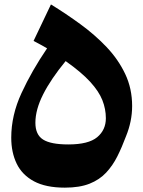

<svg xmlns="http://www.w3.org/2000/svg" viewBox="-20 -843 652 874"><path d="M581.5 -360.4Q581.5 -290.5 553.2 -221.7Q535.2 -173.3 514.2 -131.3Q493.2 -89.4 463.1 -57.1Q433.1 -24.9 387.7 -6.8Q342.3 11.2 275.4 11.2Q188.5 11.2 134.5 -17.8Q80.6 -46.9 55.9 -98.1Q31.2 -149.4 31.2 -216.3Q31.2 -318.4 77.9 -419.4Q124.5 -520.5 194.3 -623Q163.1 -641.1 132.8 -656.7L211.9 -822.8Q280.3 -780.8 345.9 -732.9Q411.6 -685.1 464.8 -629.2Q518.1 -573.2 549.8 -506.6Q581.5 -439.9 581.5 -360.4ZM278.8 -564.9Q211.4 -482.9 176.3 -413.3Q141.1 -343.8 141.1 -284.2Q141.1 -230 176 -207.8Q210.9 -185.5 291 -185.5Q382.8 -185.5 422.4 -218.5Q461.9 -251.5 461.9 -304.7Q461.9 -346.7 446 -387Q430.2 -427.2 390.4 -470.7Q350.6 -514.2 278.8 -564.9Z"/></svg>

Font: Pinar-DS2-FD ExtraBold
Style: Regular
Weight: 800
Designer: Amin Abedi
Version: Version 3.000